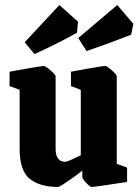

<svg xmlns="http://www.w3.org/2000/svg" viewBox="-20 -732 550 763"><path d="M212 11Q139 11 98.5 -21Q58 -53 58 -141V-375L18 -390V-447Q18 -447 37 -450.5Q56 -454 81.5 -458.5Q107 -463 128.5 -466.5Q150 -470 154 -470Q158 -470 169.5 -461.5Q181 -453 191 -443Q201 -433 201 -429V-142Q201 -117 208.5 -105.5Q216 -94 225 -91.5Q234 -89 240 -89Q243 -89 254.5 -93.5Q266 -98 279 -104.5Q292 -111 301 -115V-375L262 -390V-447Q262 -447 280.5 -450.5Q299 -454 324.5 -458.5Q350 -463 371.5 -466.5Q393 -470 398 -470Q402 -470 413.5 -461.5Q425 -453 434.5 -443Q444 -433 444 -429V-81L485 -66V-9Q485 -9 465.5 -6Q446 -3 419.5 1Q393 5 371 8Q349 11 343 11Q340 11 331 3Q322 -5 314.5 -14.5Q307 -24 307 -28V-54Q291 -41 270 -26Q249 -11 232 0Q215 11 212 11ZM324 -529 291 -581 446 -712 510 -637 501 -594Q463 -579 414 -561Q365 -543 324 -529ZM117 -517 78 -564 216 -712 290 -646 286 -602Q251 -582 204 -558.5Q157 -535 117 -517Z"/></svg>

Font: Grenze Gotisch ExtraBold
Style: Regular
Weight: 800
Designer: Renata Polastri
Foundry: Omnibus-Type
Version: Version 1.001